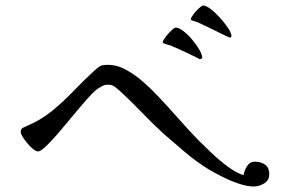

<svg xmlns="http://www.w3.org/2000/svg" viewBox="-20 -812 1040 696"><path d="M956 -181Q956 -158 937.5 -147Q919 -136 899 -136Q876 -136 845 -146.5Q814 -157 784.5 -172Q755 -187 735 -199Q690 -227 650 -261Q610 -295 571 -329Q531 -366 493.5 -405Q456 -444 416 -481Q406 -490 396 -497.5Q386 -505 372 -505Q359 -505 348.5 -499Q338 -493 328 -486Q316 -476 294 -451Q272 -426 245.5 -394Q219 -362 193.5 -332Q168 -302 147.5 -282.5Q127 -263 118 -263Q109 -263 94 -277Q79 -291 67 -308.5Q55 -326 55 -334Q55 -345 64.5 -349.5Q74 -354 81 -357Q130 -378 170 -411Q210 -444 246.5 -482Q283 -520 321 -555Q334 -567 342.5 -572Q351 -577 370 -577Q405 -577 438 -558.5Q471 -540 501 -513.5Q531 -487 553 -463Q591 -423 627 -382Q663 -341 700 -303Q720 -283 748 -256.5Q776 -230 806.5 -207.5Q837 -185 863 -177Q865 -193 875.5 -209.5Q886 -226 904 -226Q926 -226 941 -215Q956 -204 956 -181ZM713 -603Q713 -601 710 -599.5Q707 -598 705 -597Q680 -610 654.5 -622Q629 -634 603 -645Q599 -647 584.5 -651Q570 -655 570 -659Q570 -664 579.5 -677Q589 -690 600.5 -701Q612 -712 617 -712Q628 -712 644.5 -699.5Q661 -687 676.5 -668.5Q692 -650 702.5 -632Q713 -614 713 -603ZM819 -681Q819 -676 812 -676Q811 -676 797.5 -682.5Q784 -689 767 -697.5Q750 -706 735 -713Q720 -720 716 -722Q709 -725 702.5 -728.5Q696 -732 688 -734Q685 -735 678.5 -737Q672 -739 672 -743Q672 -748 681 -760Q690 -772 701 -782Q712 -792 716 -792Q727 -792 744 -779Q761 -766 778 -747Q795 -728 807 -710Q819 -692 819 -681Z"/></svg>

Font: Kaisei Decol
Style: Regular
Weight: 400
Designer: Font-Kai, 金井和夫
Foundry: KAZUO KANAI
Version: Version 5.003